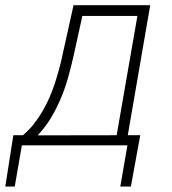

<svg xmlns="http://www.w3.org/2000/svg" viewBox="-41 -548 648 724"><path d="M45.4 -38.1H9.3L-21 155.3H14.6L41.5 0H439.5L412.6 155.3H452.6L487.8 -38.1H440.9L525.4 -528.3H236.3L194.8 -341.3Q189.5 -314.9 181.9 -287.4Q174.3 -259.8 165.5 -232.4Q156.2 -205.1 144.8 -178.7Q133.3 -152.3 119.1 -128.4Q104 -102.5 85.7 -79.3Q67.4 -56.2 45.4 -38.1ZM237.3 -341.3 269.5 -487.8H477.1L398.9 -38.1L101.1 -37.6Q130.4 -68.8 151.9 -104.7Q173.3 -140.6 189.5 -179.7Q205.6 -218.3 216.8 -259Q228 -299.8 237.3 -341.3Z"/></svg>

Font: Roboto Mono ExtraLight
Style: Italic
Weight: 250
Italic angle: -10°
Monospace: yes
Designer: Google
Version: Version 3.000